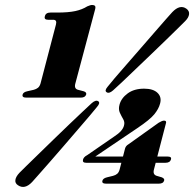

<svg xmlns="http://www.w3.org/2000/svg" viewBox="-20 -739 780 772"><path d="M173.5 -659.5Q156 -659.5 160.5 -674Q164 -688.5 183 -688.5H210Q255 -688.5 282.8 -694.5Q310.5 -700.5 331 -713.5Q337.5 -716 341.8 -717.5Q346 -719 350.5 -719Q367 -719 363 -703.5L283 -403.5Q277 -382.5 293.5 -378L316.5 -372Q329 -368 326.5 -359Q322.5 -346.5 305 -346.5H85.5Q67.5 -346.5 71 -359Q73.5 -368.5 89.5 -372L116 -378Q125.5 -380.5 132.5 -386Q139.5 -391.5 143 -403.5L205 -640.5Q210 -659.5 194 -659.5ZM483 -142.5Q486 -152.5 496 -158.5L618 -245.5Q632 -254 639.5 -254Q651 -254 647 -242.5L612.5 -109.5H654.5Q671 -109.5 667.5 -98Q663.5 -84.5 645.5 -84.5H606L599 -57.5Q593.5 -37 610 -32L630.5 -26Q642.5 -21 640 -13Q636.5 -0.5 618.5 -0.5H406.5Q388 -0.5 392 -13Q394.5 -22 410 -26L434.5 -32Q444.5 -34.5 451.2 -40.2Q458 -46 461 -57.5L468 -84.5H326.5Q310 -84.5 314 -98Q315 -102 318.8 -106.5Q322.5 -111 331 -115.5L440.5 -191Q473 -212 478.5 -234Q482.5 -247.5 475.5 -259.5Q468.5 -271.5 462 -285.5Q455.5 -299.5 460.5 -318Q467.5 -344.5 493.5 -363.5Q519.5 -382.5 559.5 -382.5Q596 -382.5 613.5 -365.5Q631 -348.5 623.5 -322Q618 -301 600.2 -279.2Q582.5 -257.5 532.5 -224L363 -109.5H474.5ZM434.5 -375.5Q418.5 -361.5 409 -368Q399 -374 412.5 -390Q420.5 -400.5 441.2 -424.8Q462 -449 489.8 -480.8Q517.5 -512.5 547 -546.5Q576.5 -580.5 603 -611Q629.5 -641.5 648.2 -662.8Q667 -684 672.5 -690Q703.5 -722.5 729.5 -704Q742 -695 740.2 -681.5Q738.5 -668 724.5 -654Q719 -648.5 698.8 -628.5Q678.5 -608.5 649.2 -580Q620 -551.5 587 -520Q554 -488.5 523 -458.8Q492 -429 468.5 -406.8Q445 -384.5 434.5 -375.5ZM348 -323.5Q364.5 -338.5 375 -332Q384.5 -325.5 370 -309Q362 -298.5 341.2 -274.2Q320.5 -250 292.8 -217.8Q265 -185.5 235.5 -151.2Q206 -117 179 -86.2Q152 -55.5 133.2 -34.2Q114.5 -13 109 -7Q79.5 24 52.5 6Q40 -2 41.8 -15.2Q43.5 -28.5 58 -44Q63.5 -49.5 84 -69.8Q104.5 -90 134 -118.5Q163.5 -147 196.2 -179Q229 -211 260 -240.5Q291 -270 314.5 -292.2Q338 -314.5 348 -323.5Z"/></svg>

Font: Fraunces 72pt Black
Style: Italic
Weight: 900
Italic angle: -16°
Version: Version 1.000;[b76b70a41]